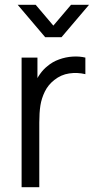

<svg xmlns="http://www.w3.org/2000/svg" viewBox="-20 -780 400 800"><path d="M70 -540H136V-410L123 -427Q132 -450.7 146.4 -471.1Q160.8 -491.5 178 -504.7Q198.3 -522.3 226.2 -532.4Q254 -542.5 282.7 -544.2Q311.3 -546 335.7 -540V-471Q302.3 -479 268.2 -474Q234.2 -469 206.3 -446.7Q180.7 -426.7 166.8 -398.4Q153 -370.2 148.3 -340.2Q143.7 -310.3 143.7 -269.3V0H70ZM128.7 -760 202.3 -673.3 276 -760H351L236.3 -625H168.3L53.7 -760Z"/></svg>

Font: Tap Sans
Style: Regular
Weight: 400
Designer: Tap Payments
Foundry: Tap Payments
Version: Version 1.001;Glyphs 3.1.2 (3151)